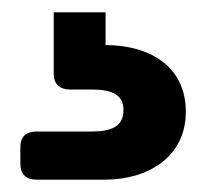

<svg xmlns="http://www.w3.org/2000/svg" viewBox="-20 -27 335 311"><path d="M151 46V-7H67V93C67 109 77 118 93 118H129C162 118 180 127 180 151C180 177 162 186 129 186H39C22 186 13 195 13 211V238C13 255 22 264 39 264H150C220 264 281 227 281 154C281 78 219 46 151 46Z"/></svg>

Font: Arvore Sans SemiBold
Style: Regular
Weight: 600
Designer: Jonny Pinhorn (Latin) Dan Schunck (customization for Arvore)
Version: Version 1.000;Glyphs 3.3 (3305)